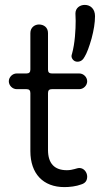

<svg xmlns="http://www.w3.org/2000/svg" viewBox="-20 -748 408 784"><path d="M326 -517C335 -532 344 -556 354 -591C363 -625 368 -655 368 -682C368 -711 350 -728 326 -728C307 -728 288 -716 288 -693C288 -683 289 -673 289 -663C289 -627 286 -571 274 -528C273 -525 272 -522 272 -519C272 -509 281 -496 296 -496C309 -496 319 -503 326 -517ZM243 16C264 16 291 13 312 5C328 0 336 -10 336 -27C336 -44 323 -62 304 -62C293 -62 278 -53 253 -53C202 -53 176 -81 176 -136V-368C176 -379 181 -384 192 -384H304C321 -384 336 -399 336 -416C336 -433 321 -448 304 -448H192C181 -448 176 -453 176 -464V-613C176 -636 159 -648 139 -648C122 -648 104 -636 104 -613V-464C104 -453 99 -448 88 -448H48C31 -448 16 -433 16 -416C16 -399 31 -384 48 -384H88C99 -384 104 -379 104 -368V-131C104 -39 156 16 243 16Z"/></svg>

Font: Dongle Light
Style: Regular
Weight: 300
Designer: Yanghee Ryu
Foundry: Yanghee Ryu
Version: Version 2.000